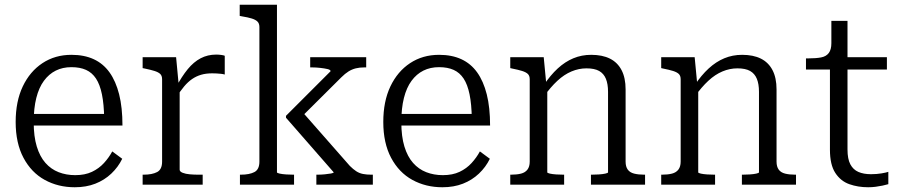

<svg xmlns="http://www.w3.org/2000/svg" viewBox="-20 -778 3799 809"><path d="M122 -263Q122 -203 135 -160.5Q148 -118 171.5 -91.5Q195 -65 227 -52.5Q259 -40 297 -40Q338 -40 367.5 -54Q397 -68 418 -91Q439 -114 453 -140L495 -109Q478 -74 449 -46.5Q420 -19 381.5 -4Q343 11 295 11Q225 11 168.5 -20Q112 -51 79 -113Q46 -175 46 -264Q46 -351 76 -414Q106 -477 159 -512Q212 -547 281 -547Q335 -547 375 -528.5Q415 -510 441.5 -473Q468 -436 482 -380.5Q496 -325 496 -249H102V-298H442L419 -279Q418 -339 409.5 -380.5Q401 -422 384.5 -447Q368 -472 342.5 -483.5Q317 -495 281 -495Q244 -495 215 -480.5Q186 -466 165 -437.5Q144 -409 133 -365.5Q122 -322 122 -263Z M927 -543V-464Q920 -466 911 -467Q902 -468 892.5 -468.5Q883 -469 874 -469Q848 -469 827.5 -463Q807 -457 789.5 -445Q772 -433 756 -414Q740 -395 723 -368L722 -411Q746 -456 771 -486.5Q796 -517 825.5 -532.5Q855 -548 891 -548Q902 -548 912.5 -546.5Q923 -545 927 -543ZM581 0V-42H585Q621 -42 642 -53Q663 -64 663 -97V-444Q663 -459 655 -466.5Q647 -474 631 -479Q615 -484 591 -489L581 -491V-537H722L734 -410L737 -412V-63Q737 -55 749.5 -50Q762 -45 780 -43.5Q798 -42 813 -42H834V0Z M1551 0H1313V-42H1319Q1333 -42 1348.5 -43.5Q1364 -45 1375 -47Q1386 -49 1386 -52L1185 -282V-290L1373 -478Q1373 -484 1360 -487Q1347 -490 1329 -492Q1311 -494 1295 -494H1287V-537H1523V-494H1515Q1495 -494 1479 -490Q1463 -486 1448.5 -477Q1434 -468 1418 -452L1241 -276L1244 -318L1454 -79Q1468 -65 1481 -56.5Q1494 -48 1509.5 -45Q1525 -42 1543 -42H1551ZM1147 -758V-52Q1147 -49 1158.5 -46.5Q1170 -44 1186 -43Q1202 -42 1214 -42H1219V0H991V-42H995Q1031 -42 1052 -53Q1073 -64 1073 -97V-664Q1073 -679 1065 -687Q1057 -695 1041 -700Q1025 -705 1000 -709L990 -711V-758Z M1671 -263Q1671 -203 1684 -160.5Q1697 -118 1720.5 -91.5Q1744 -65 1776 -52.5Q1808 -40 1846 -40Q1887 -40 1916.5 -54Q1946 -68 1967 -91Q1988 -114 2002 -140L2044 -109Q2027 -74 1998 -46.5Q1969 -19 1930.5 -4Q1892 11 1844 11Q1774 11 1717.5 -20Q1661 -51 1628 -113Q1595 -175 1595 -264Q1595 -351 1625 -414Q1655 -477 1708 -512Q1761 -547 1830 -547Q1884 -547 1924 -528.5Q1964 -510 1990.5 -473Q2017 -436 2031 -380.5Q2045 -325 2045 -249H1651V-298H1991L1968 -279Q1967 -339 1958.5 -380.5Q1950 -422 1933.5 -447Q1917 -472 1891.5 -483.5Q1866 -495 1830 -495Q1793 -495 1764 -480.5Q1735 -466 1714 -437.5Q1693 -409 1682 -365.5Q1671 -322 1671 -263Z M2130 0V-42H2134Q2158 -42 2175.5 -46.5Q2193 -51 2202.5 -63.5Q2212 -76 2212 -97V-444Q2212 -459 2204 -466.5Q2196 -474 2180 -479Q2164 -484 2139 -489L2130 -491V-537H2271L2282 -422L2286 -416V-52Q2286 -49 2297 -46.5Q2308 -44 2324 -43Q2340 -42 2353 -42H2357V0ZM2698 0H2470V-42H2474Q2487 -42 2503 -43Q2519 -44 2530.5 -46.5Q2542 -49 2542 -52V-391Q2542 -424 2533 -446Q2524 -468 2504.5 -479Q2485 -490 2451 -490Q2419 -490 2388 -477Q2357 -464 2328.5 -437.5Q2300 -411 2272 -372L2271 -419Q2299 -461 2330 -489.5Q2361 -518 2396 -532.5Q2431 -547 2471 -547Q2518 -547 2550 -531Q2582 -515 2599 -482.5Q2616 -450 2616 -401V-97Q2616 -76 2625 -63.5Q2634 -51 2652 -46.5Q2670 -42 2694 -42H2698Z M2766 0V-42H2770Q2794 -42 2811.5 -46.5Q2829 -51 2838.5 -63.5Q2848 -76 2848 -97V-444Q2848 -459 2840 -466.5Q2832 -474 2816 -479Q2800 -484 2775 -489L2766 -491V-537H2907L2918 -422L2922 -416V-52Q2922 -49 2933 -46.5Q2944 -44 2960 -43Q2976 -42 2989 -42H2993V0ZM3334 0H3106V-42H3110Q3123 -42 3139 -43Q3155 -44 3166.5 -46.5Q3178 -49 3178 -52V-391Q3178 -424 3169 -446Q3160 -468 3140.5 -479Q3121 -490 3087 -490Q3055 -490 3024 -477Q2993 -464 2964.5 -437.5Q2936 -411 2908 -372L2907 -419Q2935 -461 2966 -489.5Q2997 -518 3032 -532.5Q3067 -547 3107 -547Q3154 -547 3186 -531Q3218 -515 3235 -482.5Q3252 -450 3252 -401V-97Q3252 -76 3261 -63.5Q3270 -51 3288 -46.5Q3306 -42 3330 -42H3334Z M3376 -485V-532H3387Q3418 -532 3439.5 -536Q3461 -540 3472 -554.5Q3483 -569 3483 -596L3534 -537H3717V-485ZM3551 -148Q3551 -108 3563 -85.5Q3575 -63 3597 -53.5Q3619 -44 3650 -44Q3674 -44 3694.5 -47.5Q3715 -51 3723 -54V-2Q3713 1 3699 4Q3685 7 3669.5 9Q3654 11 3638 11Q3595 11 3558.5 -2Q3522 -15 3499.5 -49.5Q3477 -84 3477 -147V-522L3483 -530V-690H3551Z"/></svg>

Font: Roboto Serif SemiCondensed Light
Style: Regular
Weight: 300
Width: 4
Designer: Greg Gazdowicz
Foundry: Commercial Type
Version: Version 1.007